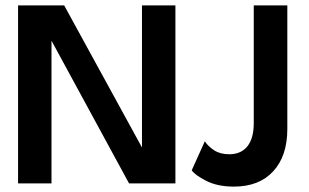

<svg xmlns="http://www.w3.org/2000/svg" viewBox="-20 -680 1147 712"><path d="M458.5 0 171 -529V0H47V-660H218L506.5 -133V-660H630.5V0ZM1045.5 -202Q1045.5 -101.5 993.2 -44.8Q941 12 847.5 12Q786.5 12 744.5 -9.5Q702.5 -31 691 -48.5L739.5 -156Q751.5 -137.5 774 -122.8Q796.5 -108 830 -108Q873.5 -108 897.2 -137.2Q921 -166.5 921 -223.5V-660H1045.5Z"/></svg>

Font: League Spartan SemiBold
Style: Regular
Weight: 600
Foundry: The League of Moveable Type
Version: Version 2.002